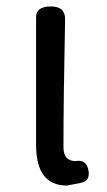

<svg xmlns="http://www.w3.org/2000/svg" viewBox="-20 -563 332 596"><path d="M182 -500Q177 -256 177 -106Q177 -63 215 -63Q248 -69 254.5 -34.5Q261 0 229 5L188 13Q92 13 92 -113V-510Q92 -543 138 -543Q184 -543 182 -500Z"/></svg>

Font: Raw Maruko Gothic CJK TC
Style: Regular
Weight: 400
Version: Version 1.001